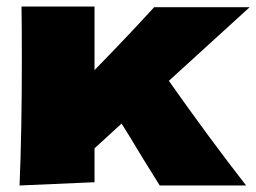

<svg xmlns="http://www.w3.org/2000/svg" viewBox="-20 -569 786 589"><path d="M746 -547 498 -321Q625 -141 735 0H470L419 -82Q369 -165 353 -190L270 -114V-10L40 0Q47 -165 47 -381Q47 -493 46 -549H270V-354Q367 -453 453 -547Z"/></svg>

Font: Mantou Sans
Style: Regular
Weight: 400
Designer: Mant0u / artakana
Foundry: Mant0u / artakana
Version: Version 1.001;October 22, 2023;FontCreator 14.0.0.2901 64-bi